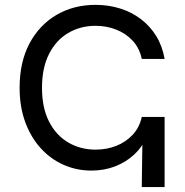

<svg xmlns="http://www.w3.org/2000/svg" viewBox="-20 -759 750 779"><path d="M350.6 -66.9Q291.5 -66.9 239 -89.8Q186.5 -112.8 146.2 -156.5Q106 -200.2 82.8 -262.5Q59.6 -324.7 59.6 -402.8Q59.6 -507.3 99.6 -582.5Q139.6 -657.7 209.2 -698.5Q278.8 -739.3 367.7 -739.3Q420.4 -739.3 467.3 -724.6Q514.2 -710 551.5 -681.6Q588.9 -653.3 613.8 -612.8Q638.7 -572.3 647.9 -520H555.2Q545.9 -564 518.3 -593.8Q490.7 -623.5 451.4 -638.9Q412.1 -654.3 367.7 -654.3Q306.2 -654.3 256.8 -625.2Q207.5 -596.2 179 -540Q150.4 -483.9 150.4 -402.8Q150.4 -321.3 179.2 -265.4Q208 -209.5 257.3 -180.7Q306.6 -151.9 367.7 -151.9Q412.6 -151.9 451.7 -167.2Q490.7 -182.6 518.3 -212.2Q545.9 -241.7 555.2 -284.7H591.8Q591.8 -239.7 573.7 -200.2Q555.7 -160.6 522.9 -130.6Q490.2 -100.6 446.3 -83.7Q402.3 -66.9 350.6 -66.9ZM555.2 0 559.1 -284.7H647.9V0Z"/></svg>

Font: Adwaita Sans
Style: Regular
Weight: 400
Designer: Rasmus Andersson
Foundry: rsms
Version: Version 4.001;git-9221beed3